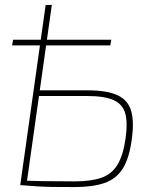

<svg xmlns="http://www.w3.org/2000/svg" viewBox="-20 -750 640 778"><path d="M334 -384Q414 -384 456.5 -364Q499 -344 511.5 -300.5Q524 -257 514 -186Q504 -109 477.5 -67Q451 -25 403.5 -8.5Q356 8 282 8Q230 8 194 7.5Q158 7 128 5Q98 3 63 0L78 -18Q99 -17 152 -16Q205 -15 281 -15Q347 -15 389 -29Q431 -43 455 -81Q479 -119 489 -190Q498 -253 487.5 -290.5Q477 -328 440 -344.5Q403 -361 333 -361H126L129 -384ZM190 -730 87 0H62L165 -730ZM29 -566 33 -589H431L427 -566Z"/></svg>

Font: Exo 2 Thin
Style: Italic
Weight: 250
Italic angle: -8°
Designer: Natanael Gama
Foundry: Natanael Gama
Version: Version 2.010